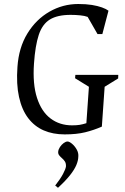

<svg xmlns="http://www.w3.org/2000/svg" viewBox="-20 -643 610 935"><path d="M295 11.5Q237.8 11.5 192.8 -8Q147.8 -27.6 117 -68.1Q86.3 -108.6 72.6 -170.8Q58.8 -233 65 -317.5Q71.4 -411.1 113.3 -479.7Q155.3 -548.4 220.5 -585.9Q285.8 -623.5 361.1 -623.5Q399.1 -623.5 427.7 -618.9Q456.3 -614.2 476.7 -606.8Q497.2 -599.4 508.3 -590.9L478.4 -477H454.9L406.9 -560.7Q392.9 -566.1 370.5 -568.3Q348.1 -570.6 323.9 -570.6Q259.7 -570.6 222.9 -548Q186.1 -525.4 168.8 -473.2Q151.5 -421 145.5 -333.4Q138.5 -233.6 160.2 -166.5Q181.9 -99.5 226.1 -66.1Q270.2 -32.7 330.6 -32.6Q352.9 -32.6 367.7 -35Q382.5 -37.4 400.6 -43.1L413 -220.4L345.6 -262L347 -278.4H556L555.4 -261L489.6 -220.4L476 -26.4Q437.1 -9.3 395 1.1Q352.9 11.5 295 11.5ZM262.4 271.5 248.8 260.5Q273.7 228.7 286.7 204.5Q299.7 180.2 301.3 167Q301.7 152.3 296 143.4Q290.3 134.6 282.1 127.6Q274 120.6 268.2 113.3Q262.4 106 263.4 95.4Q264.6 84.1 272.1 72.7Q279.6 61.4 290.1 53.7Q300.6 46.1 308.8 46.1Q317.3 46.1 330.4 56.8Q343.5 67.5 353.4 84.7Q363.3 101.9 361.3 120.9Q360.9 138.4 351.9 160.4Q342.8 182.4 321.5 209.5Q300.2 236.6 262.4 271.5Z"/></svg>

Font: Ancizar Serif Light
Style: Italic
Weight: 300
Italic angle: -4°
Designer: Cesar Puertas, Viviana Monsalve, Julian Moncada, Julian Prieto, Jose Castro, Felipe Aragon, Mariel Hernandez, Sara Alarc
Version: Version 8.100